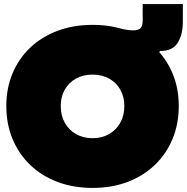

<svg xmlns="http://www.w3.org/2000/svg" viewBox="-20 -908 917 942"><path d="M434 14Q340.5 14 262.8 -15.2Q185 -44.5 128.8 -98.2Q72.5 -152 41.8 -225.5Q11 -299 11 -388Q11 -476 41.8 -548.8Q72.5 -621.5 128.8 -674.8Q185 -728 262.8 -757Q340.5 -786 434.5 -786Q528 -786 605.5 -757Q683 -728 739.2 -674.8Q795.5 -621.5 826.2 -548.8Q857 -476 857 -388Q857 -299 826.2 -225.5Q795.5 -152 739.2 -98.2Q683 -44.5 605.5 -15.2Q528 14 434 14ZM434 -230Q480 -230 515.2 -250.2Q550.5 -270.5 570.2 -306Q590 -341.5 590 -388Q590 -433.5 570.2 -468.2Q550.5 -503 515.2 -522.5Q480 -542 434 -542Q388 -542 352.8 -522.5Q317.5 -503 297.8 -468.2Q278 -433.5 278 -388Q278 -341.5 297.8 -306Q317.5 -270.5 352.8 -250.2Q388 -230 434 -230ZM877 -888V-801Q877 -738 851.8 -698Q826.5 -658 768 -658Q767.5 -658 766.8 -658Q766 -658 765 -658L747 -626L555 -772Q571 -767.5 584.5 -764.8Q598 -762 609.8 -760.5Q621.5 -759 632 -759Q658.5 -759 669.2 -769.5Q680 -780 680 -809V-888Z"/></svg>

Font: Hepta Slab ExtraLight Black
Style: Regular
Weight: 900
Version: Version 1.102